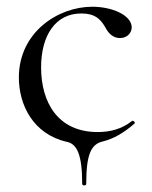

<svg xmlns="http://www.w3.org/2000/svg" viewBox="-20 -415 451 570"><path d="M224 131C224 137 236 137 236 131C236 44 250 13 285 5C317 -3 347 -20 379 -48C383 -51 376 -58 372 -56C341 -31 305 -23 270 -23C151 -23 102 -112 102 -215C102 -310 145 -375 221 -375C261 -375 277 -360 292 -335C301 -317 315 -302 336 -302C359 -302 372 -319 371 -336C368 -371 312 -395 254 -395C152 -395 36 -319 36 -185C36 -104 78 -17 178 6C209 12 224 45 224 131Z"/></svg>

Font: Cormorant Garamond
Style: Regular
Weight: 400
Designer: Christian Thalmann (Catharsis Fonts)
Foundry: Catharsis Fonts
Version: Version 4.002;Glyphs 3.4 (3410)